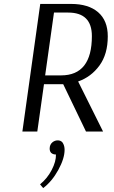

<svg xmlns="http://www.w3.org/2000/svg" viewBox="-20 -670 579 978"><path d="M94 0 185 -650H342Q431 -650 480 -607.5Q529 -565 529 -485Q529 -394 486.5 -336Q444 -278 378 -255L505 0H418L302 -241H204L170 0ZM327 -606H255L210 -286H291Q448 -286 448 -486Q448 -606 327 -606ZM248 54Q260 45 274 45Q288 45 297 54L301 60Q309 74 309 93Q309 137 277 195.5Q245 254 200 288L184 269Q221 239 243.5 195.5Q266 152 265 117Q249 117 240 108Q233 100 233 87Q233 66 248 54Z"/></svg>

Font: ArsenalItalic
Style: Italic
Weight: 400
Italic angle: -9°
Designer: Andrij Shevchenko
Foundry: Stairsfor.com
Version: Version 1.000